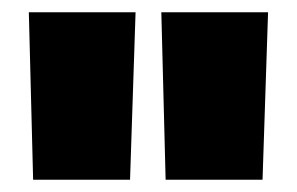

<svg xmlns="http://www.w3.org/2000/svg" viewBox="-20 -720 484 313"><path d="M34 -427 27 -700H201L192 -427ZM250 -427 243 -700H417L408 -427Z"/></svg>

Font: Georama ExtraCondensed Thin ExtraBold
Style: Regular
Weight: 800
Version: Version 1.001